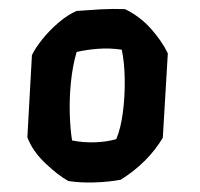

<svg xmlns="http://www.w3.org/2000/svg" viewBox="-20 -740 438 421"><path d="M254 -720Q287 -704 311 -677Q335 -650 348 -623L337 -438Q305 -384 245 -346Q219 -341 187.5 -340Q156 -339 130 -343Q108 -355 79.5 -382Q51 -409 40 -439L50 -619Q57 -634 72.5 -653.5Q88 -673 108.5 -690.5Q129 -708 148 -716Q174 -718 200.5 -719.5Q227 -721 254 -720ZM138 -432Q163 -427 189 -428Q215 -429 235 -435Q245 -459 249.5 -494Q254 -529 253.5 -566Q253 -603 247 -631Q221 -635 195 -633Q169 -631 148 -626Q139 -595 135.5 -559.5Q132 -524 133 -490.5Q134 -457 138 -432Z"/></svg>

Font: Langar
Style: Regular
Weight: 400
Designer: Alessia Mazzarella
Foundry: Typeland
Version: Version 1.001; ttfautohint (v1.8.3)